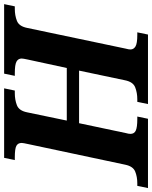

<svg xmlns="http://www.w3.org/2000/svg" viewBox="56 -834 754 953"><g transform="rotate(-90 433.5 -357.0)"><path d="M-23 0 -12 -53H1Q33 -53 59 -63.5Q85 -74 93 -113L195 -593Q201 -620 201 -627Q201 -645 187 -653Q173 -661 129 -661H116L127 -714H472L461 -661H448Q415 -661 388 -650.5Q361 -640 353 -600L312 -403H573L615 -597Q620 -620 620 -627Q620 -644 605 -652.5Q590 -661 547 -661H534L545 -714H890L879 -661H866Q834 -661 807 -650.5Q780 -640 772 -600L669 -110Q665 -96 665 -87Q665 -71 680 -62Q695 -53 737 -53H750L739 0H394L405 -53H418Q450 -53 477 -63.5Q504 -74 512 -114L560 -342H299L250 -110Q246 -96 246 -87Q246 -68 262.5 -60.5Q279 -53 319 -53H332L321 0Z"/></g></svg>

Font: Noto Serif
Style: Bold Italic
Weight: 700
Italic angle: -12°
Designer: Monotype Design Team
Foundry: Monotype Imaging Inc.
Version: Version 2.013